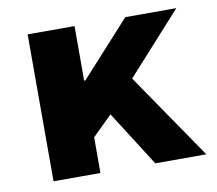

<svg xmlns="http://www.w3.org/2000/svg" viewBox="-62 -569 724 641"><g transform="rotate(-10 300.0 -249.0)"><path d="M70 0V-498H229V-313H233L401 -498H574L388 -292L588 0H415L296 -187L229 -121V0Z"/></g></svg>

Font: Source Code Pro ExtraBold
Style: Regular
Weight: 800
Monospace: yes
Designer: Paul D. Hunt, Teo Tuominen
Foundry: Adobe Systems Incorporated
Version: Version 1.018;hotconv 1.0.116;makeotfexe 2.5.65601